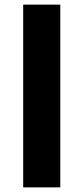

<svg xmlns="http://www.w3.org/2000/svg" viewBox="-20 -688 360 828"><path d="M240 120H80V-668H240Z"/></svg>

Font: Madhuban Bold
Style: Regular
Weight: 700
Designer: jaikishan Patel
Foundry: MagicType
Version: Version 1.000